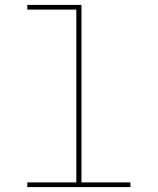

<svg xmlns="http://www.w3.org/2000/svg" viewBox="-20 -760 640 780"><path d="M91 -19H290V-721H91V-740H311V-19H510V0H91Z"/></svg>

Font: IBM Plex Mono Thin
Style: Regular
Weight: 100
Monospace: yes
Designer: Mike Abbink, Paul van der Laan, Pieter van Rosmalen
Foundry: Bold Monday
Version: Version 2.3